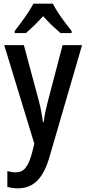

<svg xmlns="http://www.w3.org/2000/svg" viewBox="-20 -786 469 1046"><path d="M3 -540H110L192 -235Q199 -208 204.5 -179.5Q210 -151 214 -121H218Q221 -148 227 -176Q233 -204 241 -235L321 -540H427L247 78Q230 133 206.5 169Q183 205 151 222.5Q119 240 78 240Q62 240 48 238Q34 236 20 232V146Q30 149 41.5 151Q53 153 65 153Q99 153 118.5 129Q138 105 153 53L167 -3ZM268 -766Q279 -744 296.5 -717Q314 -690 334 -664Q354 -638 370 -617V-606H309Q287 -625 263 -648Q239 -671 215 -698Q191 -671 166 -647Q141 -623 121 -606H60V-617Q78 -640 97.5 -666.5Q117 -693 134 -719Q151 -745 162 -766Z"/></svg>

Font: Noto Sans Bengali Condensed Medium
Style: Regular
Weight: 500
Width: 3
Designer: Jelle Bosma - Monotype Design Team
Foundry: Monotype Imaging Inc.
Version: Version 2.003